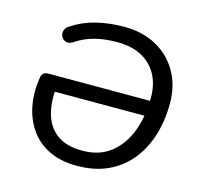

<svg xmlns="http://www.w3.org/2000/svg" viewBox="-105 -826 981 947"><g transform="rotate(15 385.5 -352.5)"><path d="M366 9Q283 9 223 -20.5Q163 -50 127 -102Q91 -154 78.5 -221Q66 -288 78 -363Q80 -379 89 -386.5Q98 -394 117 -394H663L651 -316H141L171 -353Q160 -272 176.5 -208Q193 -144 241 -107Q289 -70 372 -70Q460 -70 517.5 -115.5Q575 -161 604 -238Q633 -315 633 -410Q633 -478 605.5 -528Q578 -578 526.5 -605Q475 -632 403 -632Q339 -632 287 -618.5Q235 -605 190 -574Q174 -565 161.5 -567Q149 -569 140.5 -577.5Q132 -586 129.5 -598.5Q127 -611 132.5 -623.5Q138 -636 152 -644Q207 -681 273.5 -697.5Q340 -714 417 -714Q510 -714 580.5 -675.5Q651 -637 691 -567.5Q731 -498 731 -407Q731 -319 707.5 -243Q684 -167 638 -110.5Q592 -54 524 -22.5Q456 9 366 9Z"/></g></svg>

Font: Nunito Medium
Style: Italic
Weight: 500
Designer: Vernon Adams
Foundry: Vernon Adams
Version: Version 3.601